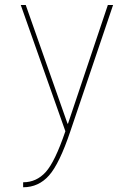

<svg xmlns="http://www.w3.org/2000/svg" viewBox="-20 -540 540 790"><path d="M259.8 -31.2 423.8 -519.5H445.3L269.5 0Q224.6 133.8 181.6 182.1Q138.7 230.5 75.2 230.5V210Q129.9 210 168 168Q206.1 126 249 0L65.4 -519.5H85.9L257.8 -31.2Z"/></svg>

Font: Mgen+ 1m thin
Style: Regular
Weight: 100
Designer: [Source Han Sans]
Ryoko NISHIZUKA  (kana & ideographs); Paul D. Hunt (Latin, Greek & Cyrillic); Wenlong ZHANG  (bopomofo
Version: Version 1.059.20150602